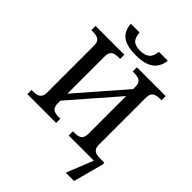

<svg xmlns="http://www.w3.org/2000/svg" viewBox="-306 -1060 1421 1421"><g transform="rotate(45 404.5 -350.0)"><path d="M648 210 732 0V-44H798V-26L735 210ZM400 -771Q346 -771 310 -781Q274 -791 253 -809.5Q232 -828 221.5 -853.5Q211 -879 209 -910H300Q305 -856 328 -836.5Q351 -817 401 -817Q444 -817 471 -837.5Q498 -858 503 -910H596Q593 -880 581 -854.5Q569 -829 546.5 -810Q524 -791 488 -781Q452 -771 400 -771ZM36 0V-44H55Q76 -44 93 -49Q110 -54 120.5 -69Q131 -84 131 -115V-603Q131 -633 120 -647Q109 -661 92 -665.5Q75 -670 55 -670H36V-714H337V-670H319Q298 -670 280.5 -665Q263 -660 253 -645.5Q243 -631 243 -599V-212L563 -580V-599Q563 -631 553 -645.5Q543 -660 526 -665Q509 -670 487 -670H469V-714H770V-670H751Q731 -670 713.5 -665Q696 -660 685.5 -645.5Q675 -631 675 -599V-110Q675 -81 686 -67Q697 -53 714 -48.5Q731 -44 751 -44H770V0H469V-44H487Q509 -44 526 -49Q543 -54 553 -69Q563 -84 563 -115V-507L243 -139V-115Q243 -84 253 -69Q263 -54 280.5 -49Q298 -44 319 -44H337V0Z"/></g></svg>

Font: ET Text
Style: Regular
Weight: 470
Designer: Monotype Design Team
Foundry: Monotype Imaging Inc.
Version: Version 2.009